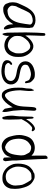

<svg xmlns="http://www.w3.org/2000/svg" viewBox="1019 -1728 710 2789"><g transform="rotate(90 1374.5 -333.0)"><path d="M229.5 -489.3Q252 -493.2 272.5 -493.2Q310.5 -493.2 340.8 -477.5Q361.3 -467.8 371.1 -460Q380.9 -451.2 380.9 -435.5Q380.9 -418 383.8 -416Q386.7 -414.1 385.7 -383.8Q385.7 -354.5 381.8 -318.4Q375 -264.6 379.9 -203.1Q384.8 -141.6 397.5 -104.5Q404.3 -82 406.2 -61.5Q407.2 -51.8 407.2 -45.9Q407.2 -43.9 407.2 -43Q406.2 -39.1 401.4 -36.1Q385.7 -27.3 363.3 -54.7Q339.8 -82 335 -127.9Q332 -163.1 332 -167Q332 -172.9 323.2 -158.2Q322.3 -157.2 321.3 -155.3Q292 -107.4 260.7 -80.1Q229.5 -52.7 171.9 -32.2Q147.5 -24.4 116.2 -24.4Q95.7 -24.4 88.9 -25.4Q81.1 -27.3 70.3 -33.2Q44.9 -45.9 36.1 -63.5Q27.3 -81.1 16.6 -116.2Q12.7 -134.8 12.7 -156.2Q12.7 -183.6 18.6 -215.8Q22.5 -233.4 48.8 -289.1Q74.2 -345.7 91.8 -376Q149.4 -473.6 229.5 -489.3ZM304.7 -448.2Q291 -453.1 275.4 -453.1Q260.7 -453.1 244.1 -449.2Q207 -441.4 184.6 -421.9Q172.9 -413.1 163.1 -399.4Q153.3 -385.7 145.5 -368.2Q145.5 -368.2 121.1 -317.4Q117.2 -307.6 108.4 -287.1Q98.6 -267.6 95.7 -262.7Q88.9 -246.1 85 -237.3Q78.1 -227.5 75.2 -219.7Q70.3 -214.8 66.4 -191.4Q61.5 -168 61.5 -155.3Q61.5 -132.8 83 -110.4Q98.6 -93.8 127 -85.9Q150.4 -85.9 183.6 -92.8Q233.4 -103.5 266.6 -151.4Q300.8 -200.2 315.4 -275.4Q318.4 -293 327.1 -343.8Q335.9 -394.5 335.9 -411.1Q335.9 -412.1 335.9 -413.1Q336.9 -424.8 327.1 -433.6Q319.3 -443.4 304.7 -448.2Z M465.8 -630.9Q470.7 -635.7 479.5 -635.7Q480.5 -635.7 481.4 -635.7Q492.2 -635.7 496.1 -628.9Q503.9 -612.3 496.1 -485.4Q489.3 -362.3 498 -347.7Q499 -344.7 501 -349.6Q511.7 -377.9 546.9 -410.2Q598.6 -458 643.6 -461.9Q693.4 -465.8 739.3 -421.9Q784.2 -377.9 800.8 -313.5Q806.6 -289.1 806.6 -244.1Q806.6 -200.2 800.8 -174.8Q774.4 -72.3 685.5 -46.9Q619.1 -29.3 556.6 -61.5Q540 -70.3 525.4 -83Q509.8 -95.7 503.9 -108.4Q500 -116.2 499 -108.4Q499 -103.5 501 -88.9Q501 -56.6 491.2 -34.2Q481.4 -12.7 473.6 -12.7Q467.8 -12.7 460.9 -40Q456.1 -60.5 454.1 -84Q453.1 -107.4 452.1 -206.1Q450.2 -288.1 450.2 -352.5Q451.2 -458 454.1 -512.7Q459 -595.7 460 -611.3Q461.9 -627 465.8 -630.9ZM688.5 -407.2Q669.9 -417 652.3 -417Q644.5 -417 637.7 -416Q613.3 -410.2 578.1 -384.8Q543.9 -353.5 519.5 -312.5Q506.8 -285.2 503.9 -271.5Q501 -257.8 501 -224.6Q502.9 -204.1 503.9 -195.3Q503.9 -185.5 512.7 -170.9Q521.5 -152.3 538.1 -134.8Q555.7 -117.2 571.3 -108.4Q598.6 -94.7 627 -91.8Q633.8 -90.8 639.6 -90.8Q660.2 -90.8 675.8 -98.6Q699.2 -109.4 710.9 -122.1Q722.7 -134.8 736.3 -163.1Q747.1 -185.5 751 -200.2Q754.9 -215.8 754.9 -252.9Q754.9 -284.2 752.9 -294.9Q751 -305.7 745.1 -323.2Q722.7 -381.8 688.5 -407.2Z M1028.3 -482.4Q1035.2 -483.4 1050.8 -483.4Q1058.6 -483.4 1069.3 -483.4Q1098.6 -482.4 1114.3 -475.6Q1128.9 -468.8 1150.4 -448.2Q1168 -430.7 1174.8 -418.9Q1180.7 -407.2 1183.6 -382.8Q1187.5 -358.4 1188.5 -356.4Q1190.4 -351.6 1185.5 -346.7Q1181.6 -340.8 1175.8 -340.8Q1161.1 -340.8 1156.2 -366.2Q1150.4 -393.6 1131.8 -406.2Q1104.5 -422.9 1067.4 -426.8Q1043.9 -429.7 1002.9 -418Q960.9 -405.3 938.5 -388.7Q929.7 -381.8 926.8 -377.9Q923.8 -373 921.9 -363.3Q913.1 -328.1 934.6 -305.7Q959 -280.3 1037.1 -266.6Q1111.3 -254.9 1145.5 -237.3Q1179.7 -218.8 1197.3 -181.6Q1206.1 -164.1 1206.1 -135.7Q1206.1 -108.4 1197.3 -89.8Q1160.2 -13.7 1047.9 0Q1032.2 2 1014.6 2Q987.3 2 956.1 -2.9Q905.3 -10.7 882.8 -27.3Q870.1 -34.2 862.3 -47.9Q852.5 -61.5 853.5 -79.1Q853.5 -86.9 855.5 -96.7Q862.3 -125 885.7 -142.6Q912.1 -163.1 919.9 -147.5Q926.8 -134.8 908.2 -122.1Q893.6 -111.3 893.6 -96.7Q894.5 -82 911.1 -68.4Q922.9 -57.6 935.5 -53.7Q948.2 -49.8 979.5 -46.9Q1067.4 -36.1 1121.1 -72.3Q1155.3 -94.7 1155.3 -134.8Q1155.3 -198.2 1041 -217.8Q989.3 -225.6 960.9 -236.3Q932.6 -246.1 911.1 -261.7Q870.1 -294.9 870.1 -347.7Q870.1 -400.4 912.1 -435.5Q953.1 -470.7 1028.3 -482.4Z M1557.6 -502.9Q1558.6 -503.9 1563.5 -505.9Q1564.5 -505.9 1572.3 -502.9Q1591.8 -496.1 1587.9 -457Q1585.9 -424.8 1583 -377.9Q1581.1 -322.3 1578.1 -319.3Q1577.1 -316.4 1581.1 -259.8Q1584 -203.1 1587.9 -168.9Q1592.8 -134.8 1600.6 -96.7Q1606.4 -65.4 1606.4 -43.9Q1606.4 -40 1606.4 -37.1Q1605.5 -21.5 1603.5 -16.6Q1602.5 -11.7 1598.6 -11.7Q1594.7 -11.7 1576.2 -28.3Q1558.6 -44.9 1558.6 -47.9Q1558.6 -47.9 1552.7 -80.1Q1547.9 -105.5 1542 -135.7Q1541 -144.5 1538.1 -162.1Q1534.2 -155.3 1523.4 -136.7Q1465.8 -40 1400.4 -9.8Q1386.7 -3.9 1369.1 -3.9Q1365.2 -3.9 1360.4 -3.9Q1335.9 -4.9 1321.3 -15.6Q1305.7 -27.3 1290 -51.8Q1271.5 -84 1259.8 -141.6Q1252.9 -171.9 1252.9 -245.1Q1252.9 -319.3 1259.8 -338.9Q1264.6 -358.4 1264.6 -384.8Q1264.6 -436.5 1275.4 -445.3Q1280.3 -449.2 1281.2 -459Q1286.1 -477.5 1293.9 -466.8Q1298.8 -460.9 1300.8 -426.8Q1302.7 -392.6 1299.8 -367.2Q1291 -288.1 1291 -268.6Q1290 -250 1293.9 -209Q1305.7 -98.6 1337.9 -63.5Q1346.7 -53.7 1350.6 -51.8Q1354.5 -49.8 1364.3 -49.8Q1384.8 -49.8 1414.1 -76.2Q1435.5 -93.8 1461.9 -132.8Q1489.3 -170.9 1502 -200.2Q1516.6 -234.4 1521.5 -268.6Q1527.3 -302.7 1530.3 -379.9Q1533.2 -452.1 1538.1 -474.6Q1543 -498 1557.6 -502.9Z M1817.4 -475.6Q1835.9 -485.4 1849.6 -485.4Q1860.4 -485.4 1868.2 -478.5Q1877 -470.7 1882.8 -460.9Q1885.7 -453.1 1885.7 -448.2Q1885.7 -445.3 1885.7 -444.3Q1883.8 -439.5 1880.9 -438.5Q1878.9 -438.5 1870.1 -439.5Q1859.4 -441.4 1849.6 -444.3Q1839.8 -448.2 1825.2 -439.5Q1812.5 -431.6 1788.1 -407.2Q1764.6 -382.8 1751 -362.3Q1737.3 -342.8 1723.6 -315.4Q1718.8 -305.7 1710 -288.1Q1710.9 -279.3 1713.9 -252Q1716.8 -213.9 1716.8 -126Q1716.8 -50.8 1713.9 -34.2Q1711.9 -16.6 1698.2 -11.7Q1695.3 -10.7 1692.4 -10.7Q1687.5 -10.7 1683.6 -13.7Q1676.8 -18.6 1676.8 -27.3Q1676.8 -34.2 1673.8 -41Q1669.9 -46.9 1663.1 -87.9Q1659.2 -113.3 1659.2 -140.6Q1659.2 -173.8 1665 -209Q1669.9 -237.3 1671.9 -340.8Q1672.9 -424.8 1674.8 -444.3Q1677.7 -463.9 1687.5 -464.8Q1694.3 -465.8 1698.2 -460Q1702.1 -454.1 1703.1 -442.4Q1703.1 -420.9 1706.1 -388.7Q1708 -356.4 1710 -356.4Q1711.9 -356.4 1719.7 -371.1Q1736.3 -402.3 1764.6 -432.6Q1793 -463.9 1817.4 -475.6Z M2253.9 -662.1Q2256.8 -668 2269.5 -668Q2269.5 -668 2270.5 -668Q2284.2 -668 2286.1 -663.1Q2288.1 -657.2 2288.1 -629.9Q2288.1 -608.4 2292 -525.4Q2296.9 -438.5 2299.8 -375Q2303.7 -294.9 2307.6 -253.9Q2312.5 -206.1 2310.5 -189.5Q2307.6 -170.9 2318.4 -82Q2321.3 -62.5 2321.3 -55.7Q2321.3 -54.7 2321.3 -53.7Q2320.3 -47.9 2315.4 -38.1Q2307.6 -23.4 2303.7 -22.5Q2298.8 -20.5 2284.2 -26.4Q2268.6 -32.2 2268.6 -41Q2264.6 -145.5 2262.7 -137.7Q2261.7 -136.7 2256.8 -115.2Q2239.3 -55.7 2192.4 -30.3Q2153.3 -3.9 2110.4 -2.9Q2107.4 -2 2104.5 -2Q2064.5 -2 2032.2 -24.4Q2001 -44.9 1982.4 -78.1Q1962.9 -111.3 1950.2 -173.8Q1940.4 -216.8 1940.4 -256.8Q1940.4 -286.1 1946.3 -313.5Q1961.9 -390.6 1993.2 -426.8Q2024.4 -462.9 2078.1 -476.6Q2118.2 -487.3 2160.2 -479.5Q2201.2 -471.7 2227.5 -446.3Q2232.4 -442.4 2241.2 -433.6Q2241.2 -460 2239.3 -539.1Q2238.3 -617.2 2239.3 -632.8Q2239.3 -647.5 2244.1 -650.4Q2250 -655.3 2253.9 -662.1ZM2178.7 -416Q2162.1 -424.8 2140.6 -428.7Q2132.8 -429.7 2127 -429.7Q2117.2 -429.7 2110.4 -428.7Q2097.7 -426.8 2085.9 -418Q2052.7 -399.4 2032.2 -374Q2011.7 -347.7 2002.9 -314.5Q1994.1 -282.2 1994.1 -247.1Q1994.1 -228.5 1997.1 -209Q2002 -166 2013.7 -138.7Q2024.4 -110.4 2047.9 -88.9Q2077.1 -60.5 2118.2 -50.8Q2140.6 -54.7 2152.3 -59.6Q2188.5 -81.1 2209 -128.9Q2229.5 -176.8 2237.3 -284.2Q2234.4 -310.5 2233.4 -325.2Q2231.4 -338.9 2212.9 -371.1Q2207 -381.8 2201.2 -393.6Q2195.3 -406.2 2178.7 -416Z M2507.8 -477.5Q2517.6 -480.5 2535.2 -480.5Q2538.1 -480.5 2541 -480.5Q2563.5 -480.5 2575.2 -475.6Q2592.8 -468.8 2617.2 -453.1Q2641.6 -436.5 2654.3 -421.9Q2692.4 -380.9 2713.9 -283.2Q2721.7 -252.9 2722.7 -205.1Q2722.7 -194.3 2722.7 -185.5Q2722.7 -152.3 2719.7 -134.8Q2699.2 -41 2612.3 -16.6Q2594.7 -12.7 2571.3 -12.7Q2562.5 -12.7 2553.7 -12.7Q2518.6 -14.6 2497.1 -23.4Q2401.4 -60.5 2363.3 -171.9Q2357.4 -192.4 2356.4 -239.3Q2356.4 -338.9 2395.5 -397.5Q2408.2 -416 2434.6 -437.5Q2460.9 -459 2476.6 -461.9Q2486.3 -462.9 2486.3 -466.8Q2486.3 -471.7 2507.8 -477.5ZM2597.7 -422.9Q2590.8 -428.7 2585.9 -430.7Q2582 -432.6 2577.1 -435.5Q2568.4 -435.5 2551.8 -434.6Q2512.7 -434.6 2494.1 -426.8Q2475.6 -418 2450.2 -391.6Q2426.8 -366.2 2418 -343.8Q2409.2 -321.3 2401.4 -274.4Q2399.4 -255.9 2399.4 -239.3Q2399.4 -222.7 2401.4 -207Q2409.2 -164.1 2432.6 -127Q2460.9 -84 2495.1 -70.3Q2517.6 -60.5 2544.9 -60.5Q2558.6 -60.5 2574.2 -63.5Q2619.1 -69.3 2644.5 -107.4Q2668 -141.6 2672.9 -172.9Q2674.8 -184.6 2674.8 -202.1Q2674.8 -227.5 2669.9 -263.7Q2667 -289.1 2664.1 -299.8Q2660.2 -311.5 2650.4 -333Q2624 -385.7 2597.7 -422.9Z"/></g></svg>

Font: Yahfie
Style: Heavy
Weight: 600
Designer: Joe Palazzolo
Foundry: jozolo LLC
Version: Version 001.000